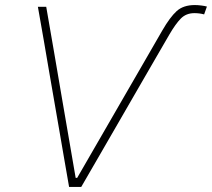

<svg xmlns="http://www.w3.org/2000/svg" viewBox="-20 -740 839 760"><path d="M253.5 0Q244 -54 233.5 -115Q223 -176 214.5 -225.5L175.5 -450.5Q166 -506.5 153.8 -577.5Q141.5 -648.5 130 -713H163Q177.5 -629 194 -534Q210.5 -439 224.5 -355.5L279.5 -36H285.5L473.5 -361.5Q508.5 -422 547.2 -489Q586 -556 622.5 -619.5Q652.5 -671.5 679 -695.8Q705.5 -720 751 -720Q763 -720 777 -718.2Q791 -716.5 799 -714L788 -683Q769.5 -688 749.5 -688Q717 -688 696 -666.8Q675 -645.5 650.5 -603.5Q615 -542 576.5 -475.8Q538 -409.5 501.2 -345.5Q464.5 -281.5 432.5 -226.5Q402 -174 367.8 -114.5Q333.5 -55 301.5 0Z"/></svg>

Font: Commissioner Thin
Style: Italic
Weight: 100
Italic angle: -12°
Designer: Kostas Bartsokas
Foundry: Kostas Bartsokas
Version: Version 1.000; ttfautohint (v1.8.3)